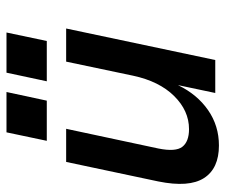

<svg xmlns="http://www.w3.org/2000/svg" viewBox="-71 -606 688 586"><g transform="rotate(-90 273.0 -313.0)"><path d="M71.8 -455.1H172.9L112.8 -173.8Q102.1 -121.1 117.9 -100.6Q133.8 -80.1 171.9 -80.1Q228 -80.1 272.9 -125.5Q317.9 -170.9 335 -251L377.9 -455.1H479L382.8 0H282.2L306.2 -113.8Q277.8 -55.2 230 -22Q182.1 11.2 122.1 11.2Q51.8 11.2 22.5 -34.4Q-6.8 -80.1 12.2 -173.8ZM440.9 -514.2H317.9L344.2 -637.2H466.8ZM258.8 -514.2H136.2L162.1 -637.2H285.2Z"/></g></svg>

Font: Anonymous Pro
Style: Bold Italic
Weight: 700
Italic angle: -12°
Monospace: yes
Designer: Mark Simonson
Version: Version 1.003